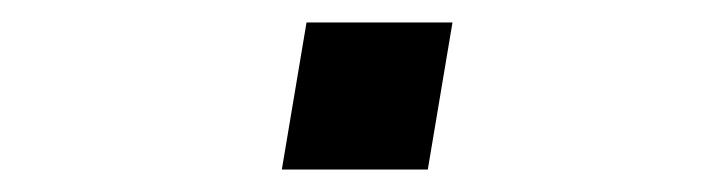

<svg xmlns="http://www.w3.org/2000/svg" viewBox="-20 -389 640 171"><path d="M383 -369 361 -238H231L253 -369Z"/></svg>

Font: iA Writer Duo S
Style: Italic
Weight: 400
Italic angle: -9.5°
Designer: Mike Abbink, Paul van der Laan, Pieter van Rosmalen, Oliver Reichenstein
Foundry: Bold Monday and Information Architects Inc.
Version: Version 2.000